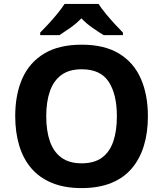

<svg xmlns="http://www.w3.org/2000/svg" viewBox="-20 -954 836 984"><path d="M738 -358Q738 -275 717.5 -207.5Q697 -140 655.5 -91Q614 -42 549.5 -16Q485 10 398 10Q311 10 246.5 -16.5Q182 -43 140.5 -91.5Q99 -140 78.5 -208Q58 -276 58 -359Q58 -470 94.5 -552Q131 -634 206.5 -679.5Q282 -725 399 -725Q515 -725 590 -679.5Q665 -634 701.5 -551.5Q738 -469 738 -358ZM217 -358Q217 -283 236 -229Q255 -175 295 -146Q335 -117 398 -117Q463 -117 502.5 -146Q542 -175 560.5 -229Q579 -283 579 -358Q579 -471 537 -535Q495 -599 399 -599Q335 -599 295 -570Q255 -541 236 -487Q217 -433 217 -358ZM485 -934Q499 -912 521.5 -884.5Q544 -857 568 -831Q592 -805 610 -787V-774H511Q485 -790 454 -811.5Q423 -833 397 -860Q371 -833 341 -812Q311 -791 285 -774H186V-787Q205 -806 228.5 -831.5Q252 -857 274.5 -884.5Q297 -912 311 -934Z"/></svg>

Font: Noto Sans Armenian
Style: Bold
Weight: 700
Version: Version 2.007